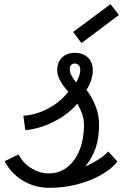

<svg xmlns="http://www.w3.org/2000/svg" viewBox="-20 -885 640 919"><path d="M217 14Q146 14 89.5 -20.5Q33 -55 2 -113L69 -146Q89 -105 129.5 -80Q170 -55 212 -55Q265 -55 303 -85.5Q341 -116 361.5 -168.5Q382 -221 382 -286Q382 -316 372.5 -341.5Q363 -367 350 -389Q321 -354 280 -327Q239 -300 193 -283Q147 -266 101 -262L92 -331Q154 -335 213 -367Q272 -399 307 -447Q282 -472 267.5 -500Q253 -528 254 -548Q253 -585 276 -608.5Q299 -632 338 -632Q378 -632 401 -609.5Q424 -587 424 -550Q425 -531 417.5 -505Q410 -479 394 -455Q420 -421 437.5 -377Q455 -333 454 -285Q454 -226 438.5 -178.5Q423 -131 388 -88Q407 -96 427.5 -107.5Q448 -119 467 -132.5Q486 -146 498 -160L542 -112Q513 -75 461.5 -46.5Q410 -18 347 -2Q284 14 217 14ZM344 -490Q355 -508 359 -521.5Q363 -535 364 -546Q365 -562 358.5 -571Q352 -580 338 -581Q327 -581 320.5 -574Q314 -567 314 -554Q314 -539 322 -524Q330 -509 344 -490ZM370 -679 330 -732 509 -865 549 -813Z"/></svg>

Font: Victor Mono
Style: Italic
Weight: 400
Italic angle: -12°
Monospace: yes
Designer: Rune Bjørnerås
Version: Version 1.561;gftools[0.9.30]